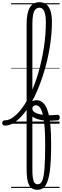

<svg xmlns="http://www.w3.org/2000/svg" viewBox="-101 -1120 561 1738"><path d="M-57 17Q-69 17 -75 9.5Q-81 2 -81 -7Q-81 -16 -75 -23.5Q-69 -31 -57 -31Q-30 -31 -4.5 -44.5Q21 -58 45.5 -81Q70 -104 93 -134Q116 -164 136.5 -198.5Q157 -233 174 -268Q194 -311 212.5 -360Q231 -409 246.5 -462.5Q262 -516 274.5 -573Q287 -630 296 -688Q305 -746 309.5 -804.5Q314 -863 314 -919Q314 -933 322.5 -939.5Q331 -946 341.5 -946Q352 -946 360.5 -939Q369 -932 369 -919Q369 -862 363.5 -802.5Q358 -743 348 -683.5Q338 -624 323.5 -564.5Q309 -505 291.5 -449Q274 -393 253.5 -341.5Q233 -290 211 -244Q190 -204 166.5 -165.5Q143 -127 116.5 -94Q90 -61 61.5 -36Q33 -11 3 3Q-27 17 -57 17ZM239 598Q211 598 192 587Q173 576 161.5 553.5Q150 531 145 496.5Q140 462 140 414V-903Q140 -1002 168.5 -1051Q197 -1100 256 -1100Q294 -1100 319 -1080Q344 -1060 356.5 -1020Q369 -980 369 -919Q369 -907 360.5 -900.5Q352 -894 341.5 -894Q331 -894 322.5 -900.5Q314 -907 314 -919Q314 -964 307.5 -992.5Q301 -1021 288.5 -1035.5Q276 -1050 256 -1050Q235 -1050 220.5 -1035.5Q206 -1021 199 -989Q192 -957 192 -903V414Q192 462 196.5 491.5Q201 521 211.5 534.5Q222 548 241 548Q254 548 264.5 540Q275 532 282 514.5Q289 497 294 469Q299 441 302 400.5Q305 360 306.5 306.5Q308 253 308 184Q308 89 302 22.5Q296 -44 285.5 -86Q275 -128 259.5 -147.5Q244 -167 225 -167Q209 -167 200.5 -159Q192 -151 192 -136Q192 -118 211 -105Q230 -92 262 -85Q294 -78 334.5 -77Q375 -76 419 -81Q429 -82 434.5 -75Q440 -68 440 -58Q440 -48 435.5 -40Q431 -32 421 -31Q366 -26 320 -28Q274 -30 237 -42.5Q200 -55 171 -79L159 -172Q169 -187 186 -200Q203 -213 230 -213Q253 -213 273.5 -201Q294 -189 310.5 -162Q327 -135 338.5 -89.5Q350 -44 356 23.5Q362 91 362 184Q362 261 359 322Q356 383 350 429Q344 475 334 507Q324 539 310.5 559.5Q297 580 279 589Q261 598 239 598ZM0 571H438V581H0ZM0 -20H438V0H0ZM0 -505H438V-500H0ZM0 -1091H438V-1081H0Z"/></svg>

Font: Playwrite PT Guides
Style: Regular
Weight: 400
Designer: Veronika Burian, José Scaglione
Foundry: TypeTogether
Version: Version 1.003